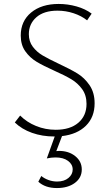

<svg xmlns="http://www.w3.org/2000/svg" viewBox="-20 -684 558 972"><path d="M294 5 265 81Q270 80 279 80Q328 80 361 106.5Q394 133 394 174Q394 216 359 242Q324 268 268 268Q209 268 174 236L189 207Q205 220 226 227.5Q247 235 269 235Q305 235 326.5 217Q348 199 348 174Q348 148 324.5 130.5Q301 113 261 113Q240 113 217 118L257 7H255Q194 7 142 -11.5Q90 -30 55 -64L82 -99Q116 -65 163 -46Q210 -27 262 -27Q335 -27 376.5 -62.5Q418 -98 418 -158Q418 -202 396 -232.5Q374 -263 341.5 -282.5Q309 -302 255 -326Q199 -351 165 -371.5Q131 -392 108 -424.5Q85 -457 85 -504Q85 -577 137.5 -620.5Q190 -664 277 -664Q323 -664 367.5 -651.5Q412 -639 444 -615L421 -581Q392 -604 352.5 -617Q313 -630 271 -630Q202 -630 164 -596.5Q126 -563 126 -511Q126 -474 146 -447.5Q166 -421 195.5 -403.5Q225 -386 276 -362Q336 -334 372 -312Q408 -290 433.5 -252.5Q459 -215 459 -161Q459 -91 415 -47.5Q371 -4 294 5Z"/></svg>

Font: Ysabeau Infant Light
Style: Regular
Weight: 300
Designer: Christian Thalmann (Catharsis Fonts)
Version: Version 0.003